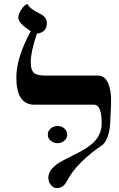

<svg xmlns="http://www.w3.org/2000/svg" viewBox="-20 -953 608 982"><path d="M185.5 -882.3Q219.7 -865.7 219.7 -834Q219.7 -788.1 168.9 -780.8Q137.2 -688 137.2 -634.8Q137.2 -590.3 158.7 -576.2Q175.3 -565.9 222.2 -566.4H481Q538.1 -566.4 547.4 -463.4Q549.8 -434.1 543.5 -322.3Q539.6 -251 507.8 -214.4Q372.1 -123 321.3 -25.4Q303.7 8.8 271.5 8.8Q252.4 8.8 239.7 -7.6Q227.1 -23.9 227.1 -43Q227.1 -83.5 279.3 -119.1Q292 -127.9 366.7 -165Q430.2 -196.8 458.5 -224.6Q500.5 -266.6 500 -322.3Q500 -417.5 460.9 -417.5H156.2Q63.5 -417.5 63.5 -556.2Q63.5 -657.7 137.2 -793.5Q73.7 -834 73.7 -861.8Q73.7 -879.4 88.9 -903.8Q104 -928.2 120.6 -933.1Q129.9 -909.2 185.5 -882.3ZM239.3 -295.9Q253.9 -308.6 274.4 -308.6Q294.9 -308.6 309.3 -295.9Q323.7 -283.2 323.7 -264.2Q323.7 -245.1 308.6 -232.9Q293.5 -220.7 274.4 -220.7Q255.4 -220.7 240 -232.9Q224.6 -245.1 224.6 -264.2Q224.6 -283.2 239.3 -295.9Z"/></svg>

Font: Accordance
Style: Bold
Weight: 700
Version: Version 1.2 (build January 31, 2020) Miklal Software Solutio